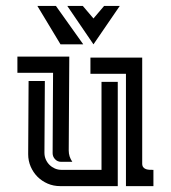

<svg xmlns="http://www.w3.org/2000/svg" viewBox="-20 -632 580 652"><path d="M132.3 -356.9Q132.3 -295.9 131.6 -235.1Q130.9 -174.3 130.9 -113.3Q130.9 -101.1 135.5 -90.6Q140.1 -80.1 147.9 -72.3Q155.8 -64.5 166.3 -59.8Q176.8 -55.2 189 -55.2H324.7V-354H379.9V0H184.1Q161.6 0 141.8 -8.5Q122.1 -17.1 107.4 -31.7Q92.8 -46.4 84.2 -66.2Q75.7 -85.9 75.7 -108.4Q75.7 -170.9 76.4 -232.7Q77.1 -294.4 77.1 -356.9ZM462.9 -436.5V-76.7Q462.9 -68.4 466.6 -64Q470.2 -59.6 475.8 -57.6Q481.4 -55.7 488.3 -55.4Q495.1 -55.2 501 -55.2V0H407.7V-381.3H287.1V-436.5ZM213.4 -120.6Q213.4 -100.1 225.6 -82.5H187.5Q175.3 -82.5 167 -91.3Q158.7 -100.1 158.7 -111.8Q158.7 -180.2 159.4 -248.3Q160.2 -316.4 160.2 -384.8H39.1V-439.9H215.3ZM386.7 -611.8 297.4 -481.4 208.5 -611.8H261.2L297.4 -569.3L333.5 -611.8ZM185.5 -481.4 106.9 -611.8H169.9L262.7 -481.4Z"/></svg>

Font: Isar CAT
Style: Regular
Weight: 400
Designer: Digitized by Peter Wiegel
Foundry: CAT-Fonts, Peter Wiegel
Version: Version 1.000; ttfautohint (v1.3)